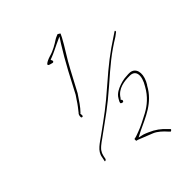

<svg xmlns="http://www.w3.org/2000/svg" viewBox="-159 -839 884 926"><g transform="rotate(-30 282.5 -376.0)"><path d="M186 -608H199C203 -608 205 -610 206 -614V-616L199 -626L210 -634C227 -646 245 -663 263 -678L292 -702L281 -668C268 -626 257 -584 246 -538L219 -419C217 -413 214 -405 211 -396C204 -373 196 -356 188 -337V-336H187C183 -329 184 -312 190 -310C203 -310 195 -322 194 -327H193L194 -331H195C210 -357 219 -386 231 -421L258 -538C270 -592 289 -644 300 -692L303 -708C304 -711 305 -712 298 -714C290 -717 289 -716 289 -716C283 -711 274 -705 269 -699C253 -681 230 -657 205 -643C198 -639 153 -608 186 -608ZM179 -94 180 -75V-73C181 -67 189 -75 189 -79L188 -97C188 -107 188 -114 192 -124V-126C204 -152 222 -168 236 -187C293 -258 320 -287 380 -376C437 -461 466 -504 525 -566L539 -584C539 -584 540 -585 540 -586C540 -588 539 -592 537 -592C537 -592 534 -591 534 -590L520 -574C461 -508 433 -471 373 -382C315 -295 286 -261 231 -193C205 -160 174 -133 179 -94ZM389 -300C382 -277 385 -275 391 -274H398C399 -274 401 -275 402 -278V-279C404 -285 400 -287 395 -290L399 -298C412 -343 458 -360 489 -368C531 -381 545 -341 529 -287C517 -237 491 -202 464 -176C442 -156 414 -129 390 -113C377 -104 370 -98 358 -93C358 -90 360 -85 361 -81C366 -82 374 -81 381 -80C405 -77 427 -75 449 -72C473 -69 498 -55 516 -43L526 -37C530 -34 537 -47 533 -47L523 -53C495 -71 468 -82 432 -87C423 -88 414 -90 406 -90L379 -89L404 -112C456 -157 520 -200 540 -286V-287H541C557 -339 542 -378 512 -382C496 -384 482 -376 463 -370C444 -362 420 -346 407 -332C399 -323 393 -315 389 -300ZM525 -566 524 -565ZM530 -287H529Z"/></g></svg>

Font: Stray Cat
Style: HlCnObl
Weight: 100
Version: Version 1.0